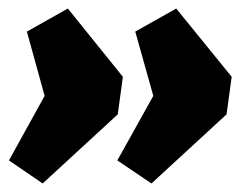

<svg xmlns="http://www.w3.org/2000/svg" viewBox="-20 -543 579 450"><path d="M335 -113 255 -167 372 -377 356 -259 297 -469 393 -523 523 -363 511 -275ZM80 -113 1 -167 117 -377 101 -259 43 -469 139 -523 268 -363 256 -275Z"/></svg>

Font: Pathway Extreme Condensed Black
Style: Italic
Weight: 900
Width: 3
Italic angle: -8°
Version: Version 1.001;gftools[0.9.26]